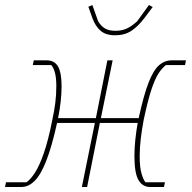

<svg xmlns="http://www.w3.org/2000/svg" viewBox="-30 -747 767 767"><path d="M-10 0 -6 -19H76Q93 -31 110.5 -58.5Q128 -86 145.5 -136.5Q163 -187 179 -268Q187 -305 191 -337Q195 -369 195 -403Q195 -436 189.5 -456.5Q184 -477 175 -487H101L105 -506H156Q188 -506 202 -481Q216 -456 216 -403Q216 -373 212.5 -341.5Q209 -310 202 -275H353L399 -506H420L373 -275H524Q544 -367 563.5 -417Q583 -467 605.5 -486.5Q628 -506 656 -506H713L709 -487H633Q618 -476 603.5 -454Q589 -432 574.5 -388Q560 -344 544 -268Q537 -231 532.5 -194.5Q528 -158 528 -123Q528 -80 535 -55Q542 -30 551 -19H629L625 0H570Q539 0 523 -28Q507 -56 507 -123Q507 -155 510.5 -188.5Q514 -222 520 -256H369L318 0H297L349 -256H198Q177 -161 155 -105Q133 -49 108.5 -24.5Q84 0 55 0ZM430 -606Q393 -606 372 -624Q351 -642 339 -675L323 -720L339 -727L362 -662Q374 -642 390 -633Q406 -624 431 -624Q457 -624 476.5 -633Q496 -642 518 -662L565 -727L580 -719L547 -675Q522 -642 495 -624Q468 -606 430 -606Z"/></svg>

Font: IBM Plex Sans Thin
Style: Italic
Weight: 250
Italic angle: -11.31°
Designer: Mike Abbink, Paul van der Laan, Pieter van Rosmalen
Foundry: Bold Monday
Version: Version 3.201